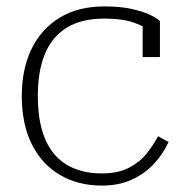

<svg xmlns="http://www.w3.org/2000/svg" viewBox="-20 -567 586 599"><path d="M298 -26Q348 -26 382 -43.5Q416 -61 437.5 -88Q459 -115 473 -142L506 -124Q488 -85 459 -54.5Q430 -24 390 -6Q350 12 298 12Q224 12 167.5 -21Q111 -54 79.5 -116.5Q48 -179 48 -267Q48 -352 78.5 -414.5Q109 -477 166.5 -512Q224 -547 305 -547Q357 -547 393.5 -538.5Q430 -530 451.5 -519Q473 -508 479 -501V-389H425V-497Q435 -495 441.5 -491Q448 -487 451 -483Q454 -479 454 -475Q454 -471 450 -469Q431 -485 396 -497Q361 -509 305 -509Q234 -509 188 -480.5Q142 -452 120 -398.5Q98 -345 98 -267Q98 -207 111 -161.5Q124 -116 149.5 -86Q175 -56 212.5 -41Q250 -26 298 -26Z"/></svg>

Font: Roboto Serif 20pt Thin
Style: Regular
Weight: 250
Version: Version 1.008